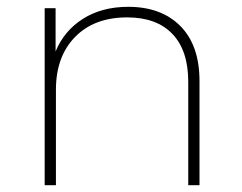

<svg xmlns="http://www.w3.org/2000/svg" viewBox="-20 -543 710 563"><path d="M565 -305V0H532V-303Q532 -395 485.5 -443.5Q439 -492 353 -492Q256 -492 200 -434.5Q144 -377 144 -280V0H111V-519H143V-392Q168 -453 223.5 -488Q279 -523 356 -523Q453 -523 509 -466.5Q565 -410 565 -305Z"/></svg>

Font: Montserrat Alternates ExLight
Style: Regular
Weight: 275
Designer: Julieta Ulanovsky
Foundry: Julieta Ulanovsky
Version: Version 7.200